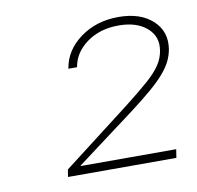

<svg xmlns="http://www.w3.org/2000/svg" viewBox="-53 -874 503 490"><g transform="rotate(-10 198.5 -629.0)"><path d="M85.9 -439 88.9 -458 264.2 -592.8Q301.8 -622.1 324.7 -642.3Q347.7 -662.6 358.9 -679.7Q370.1 -696.8 373 -715.3Q379.4 -751.5 353 -774.4Q326.7 -797.4 279.8 -797.4Q231.4 -797.4 197.5 -772.9Q163.6 -748.5 157.2 -710.9H134.8Q142.1 -757.3 183.8 -788.1Q225.6 -818.8 283.2 -818.8Q339.8 -818.8 371.6 -789.6Q403.3 -760.3 396 -715.3Q393.1 -698.7 385.5 -683.8Q377.9 -668.9 364 -653.1Q350.1 -637.2 328.6 -618.9Q307.1 -600.6 276.9 -577.6L123 -462.4L122.6 -460.9H370.1L366.7 -439Z"/></g></svg>

Font: Inter 24pt Thin
Style: Italic
Weight: 250
Italic angle: -9.3988°
Version: Version 4.001;git-66647c0bb